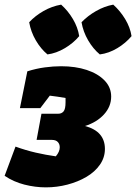

<svg xmlns="http://www.w3.org/2000/svg" viewBox="-45 -795 588 829"><path d="M153 14Q107 14 60 2Q13 -10 -25 -36L22 -162Q66 -146 109.5 -136Q153 -126 196 -120Q213 -140 213 -159Q213 -173 204.5 -182Q196 -191 179 -191H113L134 -304H207Q221 -304 229.5 -314Q238 -324 238 -354V-372Q203 -378 170 -382L129 -328H41L73 -487Q111 -499 148 -504Q185 -509 219 -509Q281 -509 329.5 -493Q378 -477 406.5 -447.5Q435 -418 435 -378Q435 -335 404 -301Q373 -267 322 -251Q408 -228 408 -152Q408 -115 386.5 -84Q365 -53 328.5 -31.5Q292 -10 246.5 2Q201 14 153 14ZM219 -775Q249 -748 270 -712.5Q291 -677 297 -639Q272 -609 235 -587Q198 -565 160 -560Q131 -584 109.5 -621Q88 -658 81 -699Q107 -727 143 -747.5Q179 -768 219 -775ZM444 -775Q474 -748 495.5 -712.5Q517 -677 523 -639Q498 -609 461.5 -587Q425 -565 386 -560Q357 -584 335.5 -621Q314 -658 307 -699Q334 -727 370 -747.5Q406 -768 444 -775Z"/></svg>

Font: Piazzolla Black
Style: Italic
Weight: 900
Italic angle: -11.3°
Designer: Juan Pablo del Peral
Foundry: Huerta Tipografica
Version: Version 1.330